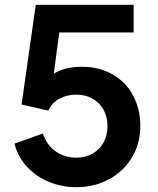

<svg xmlns="http://www.w3.org/2000/svg" viewBox="-20 -765 655 797"><path d="M40 -168.8 158 -210.8Q174.2 -162 211.6 -136.2Q249 -110.5 296.8 -110.5Q334.2 -110.5 363.9 -127.1Q393.5 -143.8 409.9 -173.5Q426.2 -203.2 426.2 -241.8Q426.2 -279.8 409.8 -309.5Q393.2 -339.2 363.8 -355.8Q334.2 -372.2 297 -372.2Q257.2 -372.2 225.8 -354.8Q194.2 -337.2 180.5 -305.8L69.5 -331.2L128.5 -745.2H534.8V-630.2H183L234.2 -689.5L192.2 -377.2L153 -408.5Q180 -449.5 220.5 -468.6Q261 -487.8 319.8 -487.8Q392 -487.8 447.2 -456.2Q502.5 -424.8 532.5 -368.6Q562.5 -312.5 562.5 -241.8Q562.5 -169.8 528.1 -112Q493.8 -54.2 433 -21.1Q372.2 12 296.8 12Q237.2 12 183.5 -9.9Q129.8 -31.8 91.8 -72.9Q53.8 -114 40 -168.8Z"/></svg>

Font: Trafiko Sans Variable
Style: Regular
Weight: 400
Designer: Gumpita Rahayu / Trafiko
Foundry: Tokotype / Trafiko
Version: Version 0.001;FEAKit 1.0